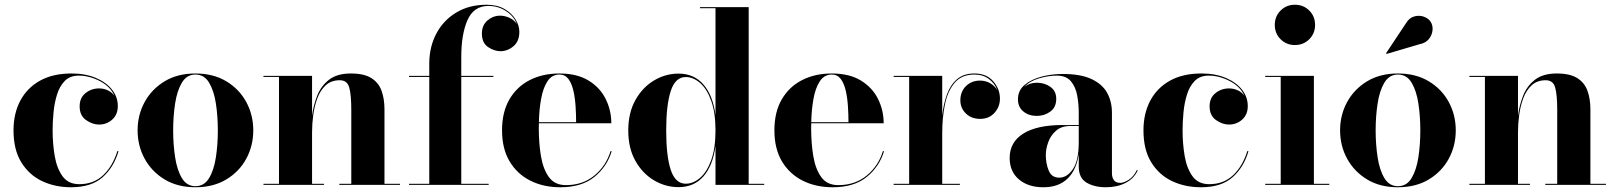

<svg xmlns="http://www.w3.org/2000/svg" viewBox="-20 -780 6816 810"><path d="M480 -142.5Q460.5 -74.5 412.8 -32.2Q365 10 280 10Q212 10 157 -16.2Q102 -42.5 69.5 -95.8Q37 -149 37 -230Q37 -301.5 65.8 -355.5Q94.5 -409.5 149 -439.8Q203.5 -470 281.5 -470Q340 -470 384 -451.5Q428 -433 452.5 -402Q477 -371 477 -332.5Q477 -296.5 453.5 -275.5Q430 -254.5 398 -254.5Q370 -254.5 343 -273.5Q316 -292.5 316 -331.5Q316 -367.5 340.8 -387.2Q365.5 -407 398 -407Q417.5 -407 434.8 -399Q452 -391 463 -376Q444.5 -416 400.2 -438.5Q356 -461 312 -461Q275.5 -461 253.5 -438.8Q231.5 -416.5 220.5 -381Q209.5 -345.5 205.8 -305.5Q202 -265.5 202 -230Q202 -173 211 -121Q220 -69 244.2 -36Q268.5 -3 314.5 -3Q375.5 -3 415.8 -41.5Q456 -80 475 -142.5Z M560.5 -230Q560.5 -295 590.2 -349.5Q620 -404 674.5 -437Q729 -470 804.5 -470Q880 -470 934.8 -437Q989.5 -404 1019 -349.5Q1048.5 -295 1048.5 -230Q1048.5 -165 1019 -110.5Q989.5 -56 934.8 -23Q880 10 804.5 10Q729 10 674.5 -23Q620 -56 590.2 -110.5Q560.5 -165 560.5 -230ZM710.5 -230Q710.5 -170.5 718.8 -116.5Q727 -62.5 747.5 -28.5Q768 5.5 804.5 5.5Q841.5 5.5 862 -28.5Q882.5 -62.5 890.8 -116.5Q899 -170.5 899 -230Q899 -289.5 890.8 -343.5Q882.5 -397.5 862 -431.5Q841.5 -465.5 804.5 -465.5Q768 -465.5 747.5 -431.5Q727 -397.5 718.8 -343.5Q710.5 -289.5 710.5 -230Z M1091.5 -4.5H1157V-455.5H1091.5V-460H1296.5V-291.5Q1302 -335 1318 -376Q1334 -417 1368 -443.5Q1402 -470 1460 -470Q1516 -470 1546.8 -450.5Q1577.5 -431 1589.8 -396.8Q1602 -362.5 1602 -319V-4.5H1667.5V0H1411.5V-4.5H1462V-316.5Q1462 -379.5 1453.5 -410.5Q1445 -441.5 1413.5 -441.5Q1377.5 -441.5 1354.5 -420.5Q1331.5 -399.5 1319 -366Q1306.5 -332.5 1301.5 -294.8Q1296.5 -257 1296.5 -223V-4.5H1347V0H1091.5Z M1705.5 -4.5H1791V-455.5H1705.5V-460H1791V-511.5Q1791 -582 1820.8 -638.2Q1850.5 -694.5 1905 -727.2Q1959.5 -760 2033 -760Q2077.5 -760 2108.2 -742.2Q2139 -724.5 2155 -698.2Q2171 -672 2171 -646Q2171 -606 2146.2 -585Q2121.5 -564 2091 -564Q2065 -564 2039 -581.5Q2013 -599 2013 -638.5Q2013 -674 2036.8 -694Q2060.5 -714 2088.5 -714Q2109.5 -714 2129.5 -704.8Q2149.5 -695.5 2160.5 -678.5Q2148 -711.5 2114.8 -733.2Q2081.5 -755 2040.5 -755Q1978.5 -755 1952.2 -695.2Q1926 -635.5 1926 -540V-460H2061.5V-455.5H1926V-4.5H2041.5V0H1705.5Z M2560.5 -142Q2541 -77 2487.5 -33.5Q2434 10 2343.5 10Q2273 10 2217.5 -17.8Q2162 -45.5 2130 -99Q2098 -152.5 2098 -230Q2098 -307.5 2129.2 -361Q2160.5 -414.5 2215 -442.2Q2269.5 -470 2340 -470Q2414.5 -470 2463 -440.2Q2511.5 -410.5 2535.2 -362.5Q2559 -314.5 2559 -260H2253.5Q2253 -250 2253 -240Q2253 -175.5 2262.2 -120.8Q2271.5 -66 2296 -32.5Q2320.5 1 2367.5 1Q2438.5 1 2487.8 -39.8Q2537 -80.5 2555.5 -142ZM2340 -465.5Q2308 -465.5 2289.5 -437Q2271 -408.5 2262.8 -362.8Q2254.5 -317 2253.5 -264.5H2410.5Q2410.5 -297 2408.2 -332Q2406 -367 2399 -397.5Q2392 -428 2378 -446.8Q2364 -465.5 2340 -465.5Z M3204 -4.5V0H2998.5V-164.5Q2987.5 -81.5 2947.8 -36Q2908 9.5 2842.5 9.5Q2788 9.5 2739.5 -19Q2691 -47.5 2660.8 -101Q2630.5 -154.5 2630.5 -229.5Q2630.5 -304.5 2660.8 -358.2Q2691 -412 2739.5 -440.8Q2788 -469.5 2842.5 -469.5Q2907.5 -469.5 2947.5 -423.8Q2987.5 -378 2998.5 -294.5V-745.5H2933V-750H3138.5V-4.5ZM2998.5 -229.5Q2998.5 -305 2980.2 -355.2Q2962 -405.5 2933.2 -430.2Q2904.5 -455 2873 -455Q2829 -455 2809.8 -396.2Q2790.5 -337.5 2790.5 -229.5Q2790.5 -121.5 2809.8 -63.2Q2829 -5 2873 -5Q2904.5 -5 2933.2 -29.5Q2962 -54 2980.2 -104Q2998.5 -154 2998.5 -229.5Z M3709.5 -142Q3690 -77 3636.5 -33.5Q3583 10 3492.5 10Q3422 10 3366.5 -17.8Q3311 -45.5 3279 -99Q3247 -152.5 3247 -230Q3247 -307.5 3278.2 -361Q3309.5 -414.5 3364 -442.2Q3418.5 -470 3489 -470Q3563.5 -470 3612 -440.2Q3660.5 -410.5 3684.2 -362.5Q3708 -314.5 3708 -260H3402.5Q3402 -250 3402 -240Q3402 -175.5 3411.2 -120.8Q3420.5 -66 3445 -32.5Q3469.5 1 3516.5 1Q3587.5 1 3636.8 -39.8Q3686 -80.5 3704.5 -142ZM3489 -465.5Q3457 -465.5 3438.5 -437Q3420 -408.5 3411.8 -362.8Q3403.5 -317 3402.5 -264.5H3559.5Q3559.5 -297 3557.2 -332Q3555 -367 3548 -397.5Q3541 -428 3527 -446.8Q3513 -465.5 3489 -465.5Z M3750 -4.5H3815.5V-455.5H3750V-460H3955V-292Q3960.5 -343 3975.5 -383.2Q3990.5 -423.5 4018.5 -446.8Q4046.5 -470 4090.5 -470Q4142 -470 4170.2 -437.2Q4198.5 -404.5 4198.5 -364Q4198.5 -329.5 4175.5 -304Q4152.5 -278.5 4115.5 -278.5Q4077.5 -278.5 4054.5 -301.5Q4031.5 -324.5 4031.5 -356.5Q4031.5 -393.5 4055.2 -416.8Q4079 -440 4114 -440Q4138.5 -440 4157.5 -428.8Q4176.5 -417.5 4187 -400.5Q4177 -427.5 4152.2 -446.5Q4127.5 -465.5 4090.5 -465.5Q4038 -465.5 4008.5 -431.8Q3979 -398 3967 -342Q3955 -286 3955 -219.5V-4.5H4029.5V0H3750Z M4461.5 -252.5H4531V-304.5Q4531 -340.5 4524.5 -376.8Q4518 -413 4498 -437Q4478 -461 4438 -461Q4404 -461 4364.5 -449.8Q4325 -438.5 4301.5 -413.5Q4324 -431 4354 -431Q4387 -431 4411.5 -413.5Q4436 -396 4436 -363Q4436 -327.5 4411 -309.2Q4386 -291 4354 -291Q4320 -291 4297.2 -309.8Q4274.5 -328.5 4274.5 -361Q4274.5 -398.5 4302.8 -422Q4331 -445.5 4374.2 -456.8Q4417.5 -468 4463 -468Q4539 -468 4584.8 -446.5Q4630.5 -425 4650.8 -388.2Q4671 -351.5 4671 -304.5V-48.5Q4671 -32 4679 -20.2Q4687 -8.5 4707 -8.5Q4721 -8.5 4742 -21.8Q4763 -35 4776.5 -63.5L4779.5 -61Q4764.5 -27 4728.8 -8.5Q4693 10 4645.5 10Q4597 10 4564 -9.5Q4531 -29 4531 -77.5V-130Q4521.5 -63.5 4484 -26.8Q4446.5 10 4382 10Q4317.5 10 4278.5 -23.2Q4239.5 -56.5 4239.5 -113.5Q4239.5 -180.5 4297.2 -216.5Q4355 -252.5 4461.5 -252.5ZM4448.5 -30.5Q4482 -30.5 4506.5 -66.8Q4531 -103 4531 -180.5V-248.5H4495.5Q4457.5 -248.5 4434.8 -228.2Q4412 -208 4402 -179.5Q4392 -151 4392 -126Q4392 -90.5 4404.2 -60.5Q4416.5 -30.5 4448.5 -30.5Z M5247 -142.5Q5227.5 -74.5 5179.8 -32.2Q5132 10 5047 10Q4979 10 4924 -16.2Q4869 -42.5 4836.5 -95.8Q4804 -149 4804 -230Q4804 -301.5 4832.8 -355.5Q4861.5 -409.5 4916 -439.8Q4970.5 -470 5048.5 -470Q5107 -470 5151 -451.5Q5195 -433 5219.5 -402Q5244 -371 5244 -332.5Q5244 -296.5 5220.5 -275.5Q5197 -254.5 5165 -254.5Q5137 -254.5 5110 -273.5Q5083 -292.5 5083 -331.5Q5083 -367.5 5107.8 -387.2Q5132.5 -407 5165 -407Q5184.5 -407 5201.8 -399Q5219 -391 5230 -376Q5211.5 -416 5167.2 -438.5Q5123 -461 5079 -461Q5042.5 -461 5020.5 -438.8Q4998.5 -416.5 4987.5 -381Q4976.5 -345.5 4972.8 -305.5Q4969 -265.5 4969 -230Q4969 -173 4978 -121Q4987 -69 5011.2 -36Q5035.5 -3 5081.5 -3Q5142.5 -3 5182.8 -41.5Q5223 -80 5242 -142.5Z M5358 -675Q5358 -711 5382.5 -735.5Q5407 -760 5443 -760Q5479 -760 5503.5 -735.5Q5528 -711 5528 -675Q5528 -639 5503.5 -614.5Q5479 -590 5443 -590Q5407 -590 5382.5 -614.5Q5358 -639 5358 -675ZM5317.5 -4.5H5383V-455.5H5317.5V-460H5523V-4.5H5588V0H5317.5Z M5970.5 -594 5830 -552.5 5827.5 -555.5 5910.5 -680.5Q5924.5 -704.5 5945.8 -710.5Q5967 -716.5 5986.2 -709.8Q6005.5 -703 6015 -689Q6025.5 -673 6023.5 -652.5Q6021.5 -632 6008 -615.2Q5994.5 -598.5 5970.5 -594ZM5633.5 -230Q5633.5 -295 5663.2 -349.5Q5693 -404 5747.5 -437Q5802 -470 5877.5 -470Q5953 -470 6007.8 -437Q6062.5 -404 6092 -349.5Q6121.5 -295 6121.5 -230Q6121.5 -165 6092 -110.5Q6062.5 -56 6007.8 -23Q5953 10 5877.5 10Q5802 10 5747.5 -23Q5693 -56 5663.2 -110.5Q5633.5 -165 5633.5 -230ZM5783.5 -230Q5783.5 -170.5 5791.8 -116.5Q5800 -62.5 5820.5 -28.5Q5841 5.5 5877.5 5.5Q5914.5 5.5 5935 -28.5Q5955.5 -62.5 5963.8 -116.5Q5972 -170.5 5972 -230Q5972 -289.5 5963.8 -343.5Q5955.5 -397.5 5935 -431.5Q5914.5 -465.5 5877.5 -465.5Q5841 -465.5 5820.5 -431.5Q5800 -397.5 5791.8 -343.5Q5783.5 -289.5 5783.5 -230Z M6179 -4.5H6244.5V-455.5H6179V-460H6384V-291.5Q6389.5 -335 6405.5 -376Q6421.5 -417 6455.5 -443.5Q6489.5 -470 6547.5 -470Q6603.5 -470 6634.2 -450.5Q6665 -431 6677.2 -396.8Q6689.5 -362.5 6689.5 -319V-4.5H6755V0H6499V-4.5H6549.5V-316.5Q6549.5 -379.5 6541 -410.5Q6532.5 -441.5 6501 -441.5Q6465 -441.5 6442 -420.5Q6419 -399.5 6406.5 -366Q6394 -332.5 6389 -294.8Q6384 -257 6384 -223V-4.5H6434.5V0H6179Z"/></svg>

Font: Bodoni* 36pt
Style: Bold
Weight: 700
Version: Version 2.3